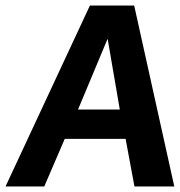

<svg xmlns="http://www.w3.org/2000/svg" viewBox="-22 -674 650 694"><path d="M411 -278H260L367 -534ZM463 -654H303L-2 0H138L212 -172H432L464 0H608Z"/></svg>

Font: Falling Sky
Style: SeBdObl
Weight: 600
Designer: Paul D. Hunt
Foundry: Adobe Systems Incorporated
Version: Version 1.02